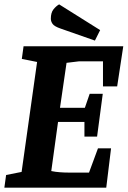

<svg xmlns="http://www.w3.org/2000/svg" viewBox="-24 -860 585 880"><path d="M-4 0 4 -58 75 -72 146 -576 76 -590 84 -648H541L513 -464H448V-579H339L281 -572L251 -366H365L387 -430H447L421 -234H363V-301H242L211 -76Q230 -72 251 -70.5Q272 -69 290 -69H384L425 -180H485L463 0ZM411 -674 254 -729Q225 -739 217 -750.5Q209 -762 209 -774Q209 -802 221 -817Q233 -832 247 -840L435 -722Z"/></svg>

Font: Faustina Light
Style: Bold Italic
Weight: 700
Italic angle: -8°
Version: Version 1.200